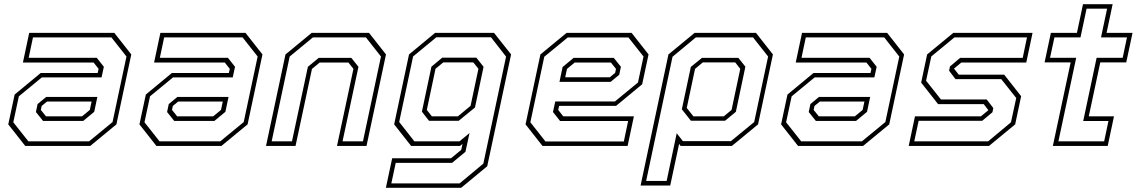

<svg xmlns="http://www.w3.org/2000/svg" viewBox="-20 -697 5429 917"><path d="M100.5 0 19.5 -103 50 -245.5 174.5 -348.5H446.5L451 -368L427 -398.5H89.5L119.5 -540H526L607 -437L536 -103L411 0ZM185.5 -119.5 151.5 -162 159.5 -200 200.5 -234H445L430 -163L377.5 -119.5ZM115.5 -22H405.5L517.5 -114L584 -427L512 -518.5H137.5L117 -421H442L476 -378L465 -327.5H180L70 -237L43.5 -113ZM199.5 -141.5H372L409 -172L417.5 -212H204.5L179 -191L175 -172Z M727 0 646 -103 676.5 -245.5 801 -348.5H1073L1077.5 -368L1053.5 -398.5H716L746 -540H1152.5L1233.5 -437L1162.5 -103L1037.5 0ZM812 -119.5 778 -162 786 -200 827 -234H1071.5L1056.5 -163L1004 -119.5ZM742 -22H1032L1144 -114L1210.5 -427L1138.5 -518.5H764L743.5 -421H1068.5L1102.5 -378L1091.5 -327.5H806.5L696.5 -237L670 -113ZM826 -141.5H998.5L1035.5 -172L1044 -212H831L805.5 -191L801.5 -172Z M1250.5 0 1343.5 -437 1468.5 -540H1742.5L1823.5 -437L1730.5 0H1589.5L1668 -368L1644 -398.5H1507L1470 -368L1391.5 0ZM1277.5 -22H1374.5L1450.5 -378L1502 -420.5H1658L1692 -378L1616 -22H1713.5L1799.5 -427L1727.5 -518.5H1474.5L1363.5 -427Z M1823 200 1853 59H2134L2183 18.5L2189 -10L2177 0H1943.5L1862.5 -103L1933.5 -437L2058 -540H2339.5L2421 -437L2307 97L2182.5 200ZM1849 179H2175L2288.5 84.5L2397 -426.5L2325 -519H2064L1953 -427.5L1886.5 -114.5L1959 -22H2174.5L2222.5 -61.5L2203 28L2139 81H1870ZM2029 -120 1995 -163.5 2040.5 -378.5 2092 -421.5H2255L2289.5 -378L2248.5 -183.5L2170.5 -120ZM2042.5 -141.5H2167L2227.5 -191.5L2265 -368.5L2240.5 -399H2097L2060 -368.5L2018.5 -172Z M2996.5 -540 3077.5 -437 3047 -294.5 2922.5 -191.5H2650.5L2646 -172L2670 -141.5H3007.5L2977.5 0H2571L2490 -103L2561 -437L2686 -540ZM2911.5 -420.5 2945.5 -378 2937.5 -340 2896.5 -306H2652L2667 -377L2719.5 -420.5ZM2981.5 -518H2691.5L2579.5 -426L2513 -113L2585 -21.5H2959.5L2980 -119H2655L2621 -162L2632 -212.5H2917L3027 -303L3053.5 -427ZM2897.5 -398.5H2725L2688 -368L2679.5 -328H2892.5L2918 -349L2922 -368Z M3039.5 189 3172.5 -437 3297.5 -540H3590.5L3671.5 -437L3600.5 -103L3475.5 0H3230.5L3223.5 -10L3181 189ZM3066 167H3164L3212 -60.5L3241.5 -23H3471L3582 -114L3648.5 -427L3576.5 -518.5H3303.5L3192 -426ZM3291.5 -141.5H3437L3474 -172L3515.5 -368L3491.5 -399H3336.5L3299.5 -368L3260 -181.5ZM3279.5 -120.5 3236.5 -175 3279.5 -377.5 3332.5 -420.5H3506.5L3540 -378.5L3494.5 -163L3443 -120.5Z M3791.5 0 3710.5 -103 3741 -245.5 3865.5 -348.5H4137.5L4142 -368L4118 -398.5H3780.5L3810.5 -540H4217L4298 -437L4227 -103L4102 0ZM3876.5 -119.5 3842.5 -162 3850.5 -200 3891.5 -234H4136L4121 -163L4068.5 -119.5ZM3806.5 -22H4096.5L4208.5 -114L4275 -427L4203 -518.5H3828.5L3808 -421H4133L4167 -378L4156 -327.5H3871L3761 -237L3734.5 -113ZM3890.5 -141.5H4063L4100 -172L4108.5 -212H3895.5L3870 -191L3866 -172Z M4320 0 4350 -141.5H4665L4702 -172L4701.5 -169.5L4678.5 -199.5H4460.5L4379.5 -302.5L4408 -437L4533 -540H4911.5L4881.5 -398.5H4571.5L4534.5 -368L4535 -371L4559 -340.5H4776L4857 -237.5L4828.5 -103L4703.5 0ZM4346.5 -22H4699.5L4808.5 -113L4833.5 -229L4762 -319H4543.5L4513 -359L4517 -379.5L4565.5 -420.5H4864.5L4885 -518.5H4538.5L4428 -427.5L4403 -311.5L4474 -222H4692.5L4724 -181L4720 -161L4671 -120H4367.5Z M5008.5 0 5093.5 -399H4969L4999 -540H5123.5L5152.5 -677H5294L5265 -540H5389L5359 -399H5235L5180 -141.5H5300.5L5270.5 0ZM5035 -22H5253.5L5274 -119H5153.5L5217.5 -421H5342L5362.5 -518.5H5238.5L5267.5 -655.5H5169.5L5140.5 -518.5H5016L4995 -421H5120Z"/></svg>

Font: Tourney ExtraLight
Style: Italic
Weight: 250
Italic angle: -12°
Version: Version 1.015